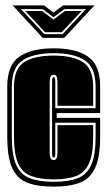

<svg xmlns="http://www.w3.org/2000/svg" viewBox="-20 -684 395 715"><path d="M180 11Q120 11 82 -3.5Q44 -18 25.5 -58Q7 -98 7 -176V-361Q7 -442 52 -473Q97 -504 180 -504Q263 -504 308 -473Q353 -442 353 -361V-263H191V-245H353V-176Q353 -98 334 -58Q315 -18 277 -3.5Q239 11 180 11ZM180 -7Q234 -7 268.5 -20Q303 -33 319.5 -69.5Q336 -106 336 -176V-227H186V-111Q186 -97 180 -97Q174 -97 174 -111V-379Q174 -397 180 -397Q186 -397 186 -379V-281H336V-361Q336 -433 295.5 -459.5Q255 -486 180 -486Q105 -486 64.5 -459.5Q24 -433 24 -361V-176Q24 -106 40.5 -69.5Q57 -33 92 -20Q127 -7 180 -7ZM180 -16Q129 -16 96 -28.5Q63 -41 47.5 -75.5Q32 -110 32 -176V-361Q32 -428 70 -452.5Q108 -477 180 -477Q251 -477 289 -452.5Q327 -428 327 -361V-290H194V-379Q194 -406 180 -406Q165 -406 165 -379V-115Q165 -88 180 -88Q194 -88 194 -115V-218H327V-176Q327 -110 311.5 -75.5Q296 -41 263.5 -28.5Q231 -16 180 -16ZM139 -543 27 -664H144L179 -637L215 -664H332L219 -543ZM58 -650 145 -557H213L300 -650H220L179 -620L139 -650ZM74 -643H137L179 -611L222 -643H284L210 -564H148Z"/></svg>

Font: Alumni Sans Collegiate One SC
Style: Regular
Weight: 400
Designer: Robert E. Leuschke
Foundry: Robert E. Leuschke
Version: Version 1.100